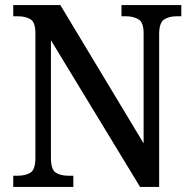

<svg xmlns="http://www.w3.org/2000/svg" viewBox="-20 -734 754 754"><path d="M32 0V-44H51Q80 -44 99.5 -56Q119 -68 119 -115V-603Q119 -647 99.5 -658.5Q80 -670 52 -670H32V-714H217L544 -171V-603Q544 -646 524 -658Q504 -670 476 -670H457V-714H692V-670H672Q644 -670 624.5 -657.5Q605 -645 605 -599V0H530L180 -576V-115Q180 -68 199 -56Q218 -44 247 -44H268V0Z"/></svg>

Font: Noto Serif Bengali SemiCondensed Medium
Style: Regular
Weight: 500
Width: 4
Designer: Juan Bruce, Universal Thirst, Indian Type Foundry and the Monotype Design Team.
Foundry: Monotype Imaging Inc.
Version: Version 2.003; ttfautohint (v1.8.4.7-5d5b)